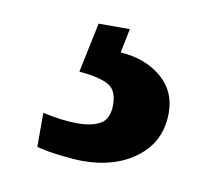

<svg xmlns="http://www.w3.org/2000/svg" viewBox="-42 -57 396 345"><g transform="rotate(10 155.5 115.0)"><path d="M128 239Q113 239 86.5 236Q60 233 43 228V166Q79 174 106 174Q133 174 148.5 165Q164 156 164 130Q164 101 144 92.5Q124 84 94 82L113 -9H170L161 35Q206 38 235.5 62.5Q265 87 265 127Q265 179 226 209Q187 239 128 239Z"/></g></svg>

Font: Noto Serif Thai SemiCondensed ExtraBold
Style: Regular
Weight: 800
Width: 4
Designer: Monotype Design Team
Foundry: Monotype Imaging Inc.
Version: Version 2.002; ttfautohint (v1.8.4.7-5d5b)